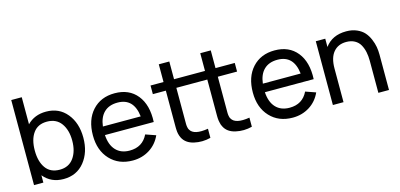

<svg xmlns="http://www.w3.org/2000/svg" viewBox="-66 -1138 3267 1570"><g transform="rotate(-15 1567.5 -352.5)"><path d="M319 -555Q429 -555 494.5 -475Q560 -395 560 -271Q560 -147 494.5 -66Q429 15 318 15Q212 15 149 -62V0H70V-720H159V-491Q221 -555 319 -555ZM307 -67Q384 -67 425 -124Q466 -181 466 -271Q466 -361 425 -417.5Q384 -474 305 -474Q228 -474 188.5 -419Q149 -364 149 -271Q149 -178 188.5 -122.5Q228 -67 307 -67Z M736 -245Q741 -161 783.5 -115.5Q826 -70 900 -70Q1009 -70 1055 -165L1141 -135Q1109 -64 1046 -24.5Q983 15 904 15Q785 15 712.5 -62.5Q640 -140 640 -267Q640 -399 711 -477Q782 -555 900 -555Q1022 -555 1089 -472Q1156 -389 1149 -245ZM903 -475Q831 -475 789 -434.5Q747 -394 738 -317H1058Q1040 -475 903 -475Z M1751 -467V-208Q1751 -203 1751 -190.5Q1751 -178 1751 -173.5Q1751 -169 1751 -159Q1751 -149 1752 -144.5Q1753 -140 1754 -133Q1755 -126 1757 -121Q1759 -116 1762 -111Q1792 -57 1914 -77V0Q1844 18 1775.5 2.5Q1707 -13 1681 -65Q1676 -74 1673 -82.5Q1670 -91 1668 -102Q1666 -113 1664.5 -119.5Q1663 -126 1662.5 -140Q1662 -154 1662 -159Q1662 -164 1662 -181.5Q1662 -199 1662 -204V-467H1400V-208Q1400 -203 1400 -190.5Q1400 -178 1400 -173.5Q1400 -169 1400 -159Q1400 -149 1401 -144.5Q1402 -140 1403 -133Q1404 -126 1406 -121Q1408 -116 1411 -111Q1441 -57 1563 -77V0Q1492 18 1424 2.5Q1356 -13 1329 -65Q1325 -74 1321.5 -82.5Q1318 -91 1316 -101.5Q1314 -112 1313 -119Q1312 -126 1311.5 -139.5Q1311 -153 1311 -158.5Q1311 -164 1311 -181.5Q1311 -199 1311 -204V-467H1201V-540H1311V-690H1400V-540H1662V-690H1751V-540H1914V-467Z M2090 -245Q2095 -161 2137.5 -115.5Q2180 -70 2254 -70Q2363 -70 2409 -165L2495 -135Q2463 -64 2400 -24.5Q2337 15 2258 15Q2139 15 2066.5 -62.5Q1994 -140 1994 -267Q1994 -399 2065 -477Q2136 -555 2254 -555Q2376 -555 2443 -472Q2510 -389 2503 -245ZM2257 -475Q2185 -475 2143 -434.5Q2101 -394 2092 -317H2412Q2394 -475 2257 -475Z M2860 -554Q2910 -554 2949 -537Q2988 -520 3011 -494Q3034 -468 3049 -432.5Q3064 -397 3069.5 -365Q3075 -333 3075 -299V0H2985V-271Q2985 -311 2978 -345Q2971 -379 2955 -408Q2939 -437 2909 -453.5Q2879 -470 2838 -470Q2769 -470 2729.5 -423Q2690 -376 2690 -285V0H2600V-540H2680V-470Q2741 -554 2860 -554Z"/></g></svg>

Font: Manrope Medium
Style: Medium
Weight: 500
Designer: Mikhail Sharanda
Foundry: Mikhail Sharanda
Version: Version 4.000;hotconv 1.0.109;makeotfexe 2.5.65596